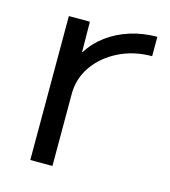

<svg xmlns="http://www.w3.org/2000/svg" viewBox="-86 -600 592 670"><g transform="rotate(15 210.0 -265.0)"><path d="M84 0V-520H160L161 -411H163Q186 -448 222 -474.5Q258 -501 304 -515.5Q350 -530 401 -530V-460Q335 -460 281 -433Q227 -406 195.5 -361Q164 -316 164 -260V0Z"/></g></svg>

Font: M PLUS 1
Style: Regular
Weight: 400
Designer: Coji Morishita
Foundry: UNDERFOREST DESIGN
Version: Version 1.001